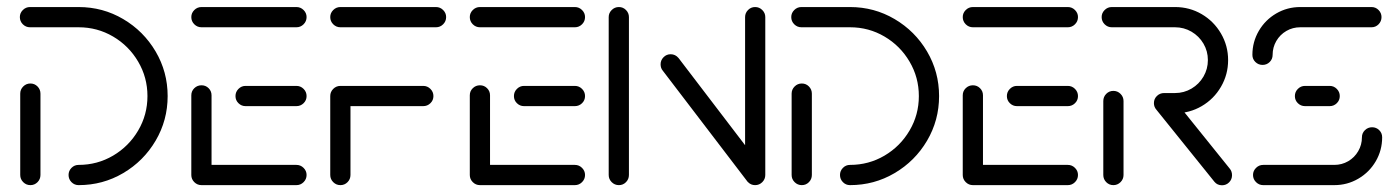

<svg xmlns="http://www.w3.org/2000/svg" viewBox="-20 -539 4076 559"><path d="M68.5 -295.9Q80.7 -295.9 89.3 -287.2Q97.8 -278.5 97.8 -266.3V-29.6Q97.8 -17.4 89.3 -8.7Q80.7 0 68.5 0Q56.3 0 47.6 -8.7Q38.9 -17.4 38.9 -29.6V-266.3Q38.9 -278.5 47.6 -287.2Q56.3 -295.9 68.5 -295.9ZM179.6 -29.6Q179.6 -41.5 188.1 -50.2Q196.7 -58.9 208.9 -58.9Q263.3 -58.9 309.3 -85.9Q355.2 -113 382.2 -158.9Q409.3 -204.8 409.3 -259.3Q409.3 -313.7 382.2 -359.6Q355.2 -405.6 309.3 -432.6Q263.3 -459.6 208.9 -459.6H67.4Q55.2 -459.6 46.5 -468.3Q37.8 -477 37.8 -489.3Q37.8 -501.1 46.5 -509.8Q55.2 -518.5 67.4 -518.5H208.9Q279.3 -518.5 338.7 -483.5Q398.1 -448.5 433.1 -389.1Q468.1 -329.6 468.1 -259.3Q468.1 -188.9 433.1 -129.4Q398.1 -70 338.7 -35Q279.3 0 208.9 0Q196.7 0 188.1 -8.7Q179.6 -17.4 179.6 -29.6Z M537 -28.5V-261.5Q537 -273.7 545.7 -282.2Q554.4 -290.7 566.7 -290.7Q578.9 -290.7 587.4 -282.2Q595.9 -273.7 595.9 -261.5V-28.5ZM872.6 -29.6Q872.6 -17.4 863.9 -8.7Q855.2 0 843 0H566.7Q554.4 0 545.7 -8.7Q537 -17.4 537 -29.6Q537 -41.5 545.7 -50.2Q554.4 -58.9 566.7 -58.9H843Q855.2 -58.9 863.9 -50.2Q872.6 -41.5 872.6 -29.6ZM665.6 -259.3Q665.6 -271.5 674.3 -280.2Q683 -288.9 694.8 -288.9H843Q855.2 -288.9 863.9 -280.2Q872.6 -271.5 872.6 -259.3Q872.6 -247 863.9 -238.5Q855.2 -230 843 -230H694.8Q683 -230 674.3 -238.5Q665.6 -247 665.6 -259.3ZM537 -489.3Q537 -501.1 545.7 -509.8Q554.4 -518.5 566.7 -518.5H843Q855.2 -518.5 863.9 -509.8Q872.6 -501.1 872.6 -489.3Q872.6 -477 863.9 -468.3Q855.2 -459.6 843 -459.6H566.7Q554.4 -459.6 545.7 -468.3Q537 -477 537 -489.3Z M1000.4 -260V-29.6Q1000.4 -17.4 991.9 -8.7Q983.3 0 971.1 0Q958.9 0 950.2 -8.7Q941.5 -17.4 941.5 -29.6V-260ZM1241.9 -259.3Q1241.9 -247 1233.1 -238.5Q1224.4 -230 1212.2 -230H971.1Q958.9 -230 950.2 -238.5Q941.5 -247 941.5 -259.3Q941.5 -271.5 950.2 -280.2Q958.9 -288.9 971.1 -288.9H1212.2Q1224.4 -288.9 1233.1 -280.2Q1241.9 -271.5 1241.9 -259.3ZM941.5 -489.3Q941.5 -501.1 950.2 -509.8Q958.9 -518.5 971.1 -518.5H1249.3Q1261.5 -518.5 1270.2 -509.8Q1278.9 -501.1 1278.9 -489.3Q1278.9 -477 1270.2 -468.3Q1261.5 -459.6 1249.3 -459.6H971.1Q958.9 -459.6 950.2 -468.3Q941.5 -477 941.5 -489.3Z M1347.8 -28.5V-261.5Q1347.8 -273.7 1356.5 -282.2Q1365.2 -290.7 1377.4 -290.7Q1389.6 -290.7 1398.1 -282.2Q1406.7 -273.7 1406.7 -261.5V-28.5ZM1683.3 -29.6Q1683.3 -17.4 1674.6 -8.7Q1665.9 0 1653.7 0H1377.4Q1365.2 0 1356.5 -8.7Q1347.8 -17.4 1347.8 -29.6Q1347.8 -41.5 1356.5 -50.2Q1365.2 -58.9 1377.4 -58.9H1653.7Q1665.9 -58.9 1674.6 -50.2Q1683.3 -41.5 1683.3 -29.6ZM1476.3 -259.3Q1476.3 -271.5 1485 -280.2Q1493.7 -288.9 1505.6 -288.9H1653.7Q1665.9 -288.9 1674.6 -280.2Q1683.3 -271.5 1683.3 -259.3Q1683.3 -247 1674.6 -238.5Q1665.9 -230 1653.7 -230H1505.6Q1493.7 -230 1485 -238.5Q1476.3 -247 1476.3 -259.3ZM1347.8 -489.3Q1347.8 -501.1 1356.5 -509.8Q1365.2 -518.5 1377.4 -518.5H1653.7Q1665.9 -518.5 1674.6 -509.8Q1683.3 -501.1 1683.3 -489.3Q1683.3 -477 1674.6 -468.3Q1665.9 -459.6 1653.7 -459.6H1377.4Q1365.2 -459.6 1356.5 -468.3Q1347.8 -477 1347.8 -489.3Z M1781.9 0Q1769.6 0 1760.9 -8.7Q1752.2 -17.4 1752.2 -29.6V-489.3Q1752.2 -501.1 1760.9 -509.8Q1769.6 -518.5 1781.9 -518.5Q1794.1 -518.5 1802.6 -509.8Q1811.1 -501.1 1811.1 -489.3V-29.6Q1811.1 -17.4 1802.6 -8.7Q1794.1 0 1781.9 0ZM1903.3 -351.9Q1903.3 -363.7 1911.9 -372.4Q1920.4 -381.1 1932.6 -381.1Q1946.3 -381.1 1955.6 -370L2203 -45.9L2157 -9.3L1909.6 -333.3Q1903.3 -340.7 1903.3 -351.9ZM2178.5 0Q2166.3 0 2157.8 -8.7Q2149.3 -17.4 2149.3 -29.6V-489.3Q2149.3 -501.1 2157.8 -509.8Q2166.3 -518.5 2178.5 -518.5Q2190.7 -518.5 2199.4 -509.8Q2208.1 -501.1 2208.1 -489.3V-29.6Q2208.1 -17.4 2199.4 -8.7Q2190.7 0 2178.5 0Z M2314.4 -295.9Q2326.7 -295.9 2335.2 -287.2Q2343.7 -278.5 2343.7 -266.3V-29.6Q2343.7 -17.4 2335.2 -8.7Q2326.7 0 2314.4 0Q2302.2 0 2293.5 -8.7Q2284.8 -17.4 2284.8 -29.6V-266.3Q2284.8 -278.5 2293.5 -287.2Q2302.2 -295.9 2314.4 -295.9ZM2425.6 -29.6Q2425.6 -41.5 2434.1 -50.2Q2442.6 -58.9 2454.8 -58.9Q2509.3 -58.9 2555.2 -85.9Q2601.1 -113 2628.1 -158.9Q2655.2 -204.8 2655.2 -259.3Q2655.2 -313.7 2628.1 -359.6Q2601.1 -405.6 2555.2 -432.6Q2509.3 -459.6 2454.8 -459.6H2313.3Q2301.1 -459.6 2292.4 -468.3Q2283.7 -477 2283.7 -489.3Q2283.7 -501.1 2292.4 -509.8Q2301.1 -518.5 2313.3 -518.5H2454.8Q2525.2 -518.5 2584.6 -483.5Q2644.1 -448.5 2679.1 -389.1Q2714.1 -329.6 2714.1 -259.3Q2714.1 -188.9 2679.1 -129.4Q2644.1 -70 2584.6 -35Q2525.2 0 2454.8 0Q2442.6 0 2434.1 -8.7Q2425.6 -17.4 2425.6 -29.6Z M2783 -28.5V-261.5Q2783 -273.7 2791.7 -282.2Q2800.4 -290.7 2812.6 -290.7Q2824.8 -290.7 2833.3 -282.2Q2841.9 -273.7 2841.9 -261.5V-28.5ZM3118.5 -29.6Q3118.5 -17.4 3109.8 -8.7Q3101.1 0 3088.9 0H2812.6Q2800.4 0 2791.7 -8.7Q2783 -17.4 2783 -29.6Q2783 -41.5 2791.7 -50.2Q2800.4 -58.9 2812.6 -58.9H3088.9Q3101.1 -58.9 3109.8 -50.2Q3118.5 -41.5 3118.5 -29.6ZM2911.5 -259.3Q2911.5 -271.5 2920.2 -280.2Q2928.9 -288.9 2940.7 -288.9H3088.9Q3101.1 -288.9 3109.8 -280.2Q3118.5 -271.5 3118.5 -259.3Q3118.5 -247 3109.8 -238.5Q3101.1 -230 3088.9 -230H2940.7Q2928.9 -230 2920.2 -238.5Q2911.5 -247 2911.5 -259.3ZM2783 -489.3Q2783 -501.1 2791.7 -509.8Q2800.4 -518.5 2812.6 -518.5H3088.9Q3101.1 -518.5 3109.8 -509.8Q3118.5 -501.1 3118.5 -489.3Q3118.5 -477 3109.8 -468.3Q3101.1 -459.6 3088.9 -459.6H2812.6Q2800.4 -459.6 2791.7 -468.3Q2783 -477 2783 -489.3Z M3221.5 0Q3209.3 0 3200.7 -8.7Q3192.2 -17.4 3192.2 -29.6V-244.8Q3192.2 -257 3200.7 -265.7Q3209.3 -274.4 3221.5 -274.4Q3233.7 -274.4 3242.4 -265.7Q3251.1 -257 3251.1 -244.8V-29.6Q3251.1 -17.4 3242.4 -8.7Q3233.7 0 3221.5 0ZM3567 -28.9Q3567 -16.7 3558.5 -8.1Q3550 0.4 3537.8 0.4Q3524.1 0.4 3515.9 -9.6L3347 -219.3Q3339.6 -227.8 3339.6 -238.5Q3339.6 -250.7 3348.3 -259.4Q3357 -268.1 3369.3 -268.1Q3375.9 -268.1 3381.7 -265.4Q3387.4 -262.6 3391.5 -257.8L3560 -48.5Q3567 -40.4 3567 -28.9ZM3339.6 -238.9Q3339.6 -251.1 3348.3 -259.6Q3357 -268.1 3369.3 -268.1H3401.1Q3427 -268.1 3449.1 -281.1Q3471.1 -294.1 3483.9 -316.1Q3496.7 -338.1 3496.7 -364.1Q3496.7 -390 3483.9 -411.9Q3471.1 -433.7 3449.1 -446.7Q3427 -459.6 3401.1 -459.6H3217Q3204.8 -459.6 3196.1 -468.3Q3187.4 -477 3187.4 -489.3Q3187.4 -501.1 3196.1 -509.8Q3204.8 -518.5 3217 -518.5H3401.1Q3443.3 -518.5 3478.7 -497.8Q3514.1 -477 3534.8 -441.5Q3555.6 -405.9 3555.6 -364.1Q3555.6 -321.9 3534.8 -286.3Q3514.1 -250.7 3478.7 -230Q3443.3 -209.3 3401.1 -209.3H3369.3Q3357 -209.3 3348.3 -218Q3339.6 -226.7 3339.6 -238.9Z M3974.8 -168.5Q3987 -168.5 3995.6 -160Q4004.1 -151.5 4004.1 -139.3Q4004.1 -101.5 3985.4 -69.4Q3966.7 -37.4 3934.6 -18.7Q3902.6 0 3864.8 0H3657.8Q3645.6 0 3636.9 -8.7Q3628.1 -17.4 3628.1 -29.6Q3628.1 -41.5 3636.9 -50.2Q3645.6 -58.9 3657.8 -58.9H3864.8Q3886.7 -58.9 3905.2 -69.6Q3923.7 -80.4 3934.4 -98.9Q3945.2 -117.4 3945.2 -139.3Q3945.2 -151.5 3953.9 -160Q3962.6 -168.5 3974.8 -168.5ZM3880.7 -259.3Q3880.7 -247 3872 -238.5Q3863.3 -230 3851.5 -230H3779.6Q3767.4 -230 3758.7 -238.5Q3750 -247 3750 -259.3Q3750 -271.5 3758.7 -280.2Q3767.4 -288.9 3779.6 -288.9H3851.5Q3863.3 -288.9 3872 -280.2Q3880.7 -271.5 3880.7 -259.3ZM3655.9 -350Q3643.7 -350 3635 -358.5Q3626.3 -367 3626.3 -379.3Q3626.3 -417 3645 -449.1Q3663.7 -481.1 3695.7 -499.8Q3727.8 -518.5 3765.6 -518.5H3973Q3985.2 -518.5 3993.7 -509.8Q4002.2 -501.1 4002.2 -489.3Q4002.2 -477 3993.7 -468.3Q3985.2 -459.6 3973 -459.6H3765.6Q3743.7 -459.6 3725.2 -448.9Q3706.7 -438.1 3695.9 -419.6Q3685.2 -401.1 3685.2 -379.3Q3685.2 -367 3676.7 -358.5Q3668.1 -350 3655.9 -350Z"/></svg>

Font: 26F Galaxy Hebrew Medium
Style: Regular
Weight: 500
Designer: C₂₉H₂₅N₃O₅
Version: Version 1.000